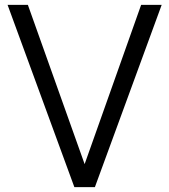

<svg xmlns="http://www.w3.org/2000/svg" viewBox="-20 -765 692 785"><path d="M11 -745H94L326 -94L557 -745H641L368 0H284Z"/></svg>

Font: Eudoxus Sans
Style: Regular
Weight: 400
Designer: Stijn de Vries
Foundry: tokotype
Version: Version 2.005